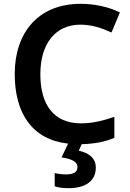

<svg xmlns="http://www.w3.org/2000/svg" viewBox="-20 -744 678 1004"><path d="M481 133C481 77 437 54 392 44L407 10C475 8 527 -2 578 -23V-133C522 -114 466 -99 404 -99C262 -99 191 -195 191 -356C191 -517 271 -615 400 -615C462 -615 516 -596 563 -574L607 -679C546 -709 473 -724 401 -724C180 -724 57 -573 57 -357C57 -153 147 -14 336 7L302 79C353 87 385 100 385 130C385 157 363 168 324 168C304 168 282 165 266 161V230C282 236 308 240 338 240C430 240 481 200 481 133Z"/></svg>

Font: Noto Sans Myanmar UI SemiBold
Style: Regular
Weight: 600
Designer: Monotype Design Team
Foundry: Monotype Imaging Inc.
Version: Version 2.103